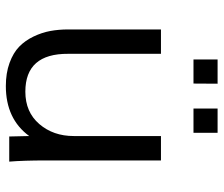

<svg xmlns="http://www.w3.org/2000/svg" viewBox="-72 -656 739 634"><g transform="rotate(90 297.0 -338.5)"><path d="M428.7 -212.9V-501H509.3V-120.1Q509.3 -46.9 513.2 0H430.2L428.7 -65.9Q372.1 11.2 263.7 11.2Q220.7 11.2 187.3 -1Q153.8 -13.2 133.5 -33Q113.3 -52.7 100.1 -80.3Q86.9 -107.9 81.8 -135.7Q76.7 -163.6 76.7 -194.8V-501H157.2V-194.8Q156.2 -53.2 282.2 -53.2Q349.6 -53.2 389.2 -99.4Q428.7 -145.5 428.7 -212.9ZM255.9 -688 255.4 -608.4H175.8V-688ZM418 -688V-608.4H337.9V-688Z"/></g></svg>

Font: RGR Online_21
Style: Regular
Weight: 400
Italic angle: -12°
Designer: vernon adams
Foundry: vernon adams
Version: Version 1.000